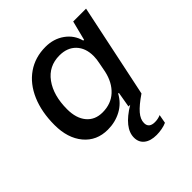

<svg xmlns="http://www.w3.org/2000/svg" viewBox="-204 -674 1024 1024"><g transform="rotate(-45 308.0 -162.0)"><path d="M42 -209Q42 -307 74 -381.5Q106 -456 165 -497Q224 -538 303 -538Q364 -538 409.5 -505.5Q455 -473 469 -419H475L503 -529H600L489 0Q436 36 411.5 64.5Q387 93 387 121Q387 159 432 159Q455 159 476 150L467 199Q452 206 431 210Q410 214 390 214Q345 214 319.5 194Q294 174 294 138Q294 66 404 0H391L406 -87L401 -88Q375 -40 328.5 -15Q282 10 226 10Q142 10 92 -50Q42 -110 42 -209ZM434 -219 444 -271Q450 -298 450 -322Q450 -382 416 -417.5Q382 -453 323 -453Q242 -453 195.5 -389Q149 -325 149 -221Q149 -153 181.5 -114Q214 -75 271 -75Q335 -75 377 -113.5Q419 -152 434 -219Z"/></g></svg>

Font: Mona Sans Medium
Style: Italic
Weight: 500
Italic angle: -11.7°
Designer: Deni Anggara
Foundry: GitHub
Version: Version 2.000